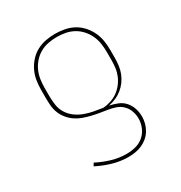

<svg xmlns="http://www.w3.org/2000/svg" viewBox="-175 -665 950 1005"><g transform="rotate(-30 300.0 -162.5)"><path d="M313 213Q265 213 218.5 199.5Q172 186 129 164L139 147Q179 168 223 181Q267 194 312 194Q340 194 367 187Q394 180 415 162Q436 144 447 118Q458 92 458 64Q458 41 450 18.5Q442 -4 425 -20.5Q408 -37 385.5 -44.5Q363 -52 339.5 -55.5Q316 -59 293 -63Q270 -67 247.5 -72.5Q225 -78 203 -86Q181 -94 161.5 -107.5Q142 -121 127 -139.5Q112 -158 103.5 -179.5Q95 -201 93 -224.5Q91 -248 91 -272V-320Q91 -349 95.5 -377Q100 -405 112.5 -431Q125 -457 144.5 -478.5Q164 -500 189 -513.5Q214 -527 242.5 -532.5Q271 -538 300 -538Q329 -538 357.5 -532.5Q386 -527 411 -513.5Q436 -500 455.5 -478.5Q475 -457 487.5 -431Q500 -405 504.5 -377Q509 -349 509 -320V-272Q509 -249 506 -226Q503 -203 494.5 -181.5Q486 -160 472.5 -141.5Q459 -123 441 -108.5Q423 -94 402 -85Q381 -76 358 -71Q383 -66 406.5 -56.5Q430 -47 446.5 -28.5Q463 -10 471 14.5Q479 39 479 64Q479 85 473.5 105.5Q468 126 457 144Q446 162 430 175.5Q414 189 395 197.5Q376 206 355 209.5Q334 213 313 213ZM327 -76Q351 -78 373.5 -85.5Q396 -93 415 -106.5Q434 -120 449 -139Q464 -158 473 -179.5Q482 -201 485 -224.5Q488 -248 488 -272V-320Q488 -346 484 -372Q480 -398 469 -421.5Q458 -445 440.5 -464.5Q423 -484 400.5 -496.5Q378 -509 352 -514Q326 -519 300 -519Q274 -519 248 -514Q222 -509 199.5 -496.5Q177 -484 159.5 -464.5Q142 -445 131 -421.5Q120 -398 116 -372Q112 -346 112 -320V-272Q112 -244 116 -216.5Q120 -189 134.5 -165.5Q149 -142 171.5 -125.5Q194 -109 220 -99.5Q246 -90 273 -85Q300 -80 327 -76Z"/></g></svg>

Font: Iosevka Curly Thin Extended
Style: Regular
Weight: 100
Width: 7
Monospace: yes
Designer: Belleve Invis
Foundry: Belleve Invis
Version: Version 11.1.0; ttfautohint (v1.8.3)